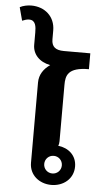

<svg xmlns="http://www.w3.org/2000/svg" viewBox="-57 -860 465 904"><g transform="rotate(5 175.0 -408.5)"><path d="M0 -812.5 16.7 -750C29.2 -755 38.3 -758.3 50 -758.3C80.8 -758.3 83.3 -726.7 83.3 -700V-641.7C83.3 -598.3 114.2 -563.3 166.7 -553.3C136.7 -532.5 116.7 -504.2 116.7 -466.7V-87.5C116.7 -29.2 164.2 8.3 220.8 8.3C277.5 8.3 325 -29.2 325 -87.5C325 -140 286.7 -172.5 237.5 -178.3C240 -183.3 241.7 -190 241.7 -200V-466.7C241.7 -510 250 -550 350 -550V-625H225C185.8 -625 166.7 -640 166.7 -675V-716.7C166.7 -783.3 117.5 -825 54.2 -825C36.7 -825 15 -820.8 0 -812.5ZM220.8 -129.2C244.2 -129.2 262.5 -110.8 262.5 -87.5C262.5 -64.2 244.2 -45.8 220.8 -45.8C197.5 -45.8 179.2 -64.2 179.2 -87.5C179.2 -110.8 197.5 -129.2 220.8 -129.2Z"/></g></svg>

Font: BoonHome
Style: Bold
Weight: 700
Designer: Sungsit Sawaiwan
Foundry: Sungsit Sawaiwan
Version: Version 0.2